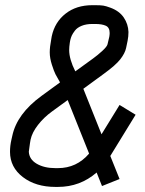

<svg xmlns="http://www.w3.org/2000/svg" viewBox="-20 -716 565 748"><path d="M398.9 -543.5 405.8 -572.8Q407.2 -581.1 407.2 -587.4Q407.2 -608.9 392.3 -615.7Q377.4 -622.6 350.6 -622.6H339.8Q315.9 -622.6 298.3 -615.5Q280.8 -608.4 272 -596.9Q263.2 -585.4 259.5 -577.1Q255.9 -568.8 253.9 -560.1L252 -549.8Q249.5 -532.7 249.5 -521Q249.5 -485.4 273.4 -438L342.8 -488.3Q360.4 -501 378.7 -517.8Q397 -534.7 398.9 -543.5ZM213.9 -395Q202.1 -415 196.3 -426.5Q190.4 -438 182.1 -463.9Q173.8 -489.7 173.8 -512.2Q173.8 -532.7 179.7 -563.5L181.6 -574.7Q193.4 -629.9 235.4 -662.8Q277.3 -695.8 339.8 -695.8H350.6Q372.1 -695.8 382.6 -694.1Q393.1 -692.4 410.2 -686Q444.8 -673.3 462.2 -647.7Q479.5 -622.1 480.5 -591.3Q480.5 -574.2 477.1 -557.1L471.2 -528.8Q466.8 -508.3 448.7 -485.1Q430.7 -461.9 384.8 -428.7L304.7 -370.1L375.5 -192.9L445.8 -307.1L508.3 -269L409.7 -108.4L445.8 -18.6L377.4 8.8L356.4 -43.9Q292 12.2 205.6 12.2H195.8Q119.1 12.2 69.1 -26.1Q19 -64.5 19 -124.5Q19 -148.4 24.4 -171.4L27.8 -186.5Q45.9 -272.5 141.6 -342.3ZM327.1 -117.7 243.7 -326.2 182.6 -281.7Q150.9 -258.8 127.9 -229.2Q105 -199.7 99.1 -171.9L96.7 -157.7Q92.3 -127 92.3 -125Q93.8 -95.2 123 -78.1Q152.3 -61 195.8 -61H205.6Q278.8 -61 327.1 -117.7Z"/></svg>

Font: Anka/Coder Condensed
Style: Italic
Weight: 400
Width: 4
Italic angle: -12°
Monospace: yes
Version: Version 001.100